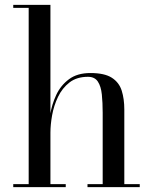

<svg xmlns="http://www.w3.org/2000/svg" viewBox="-20 -770 628 790"><path d="M34.5 0V-12.5H98V-737.5H34.5V-750H187.5V-12.5H250.5V0ZM340 0V-12.5H402.5V-306Q402.5 -348 399 -381.5Q395.5 -415 382.5 -434.5Q369.5 -454 342 -454Q296 -454 266 -430.8Q236 -407.5 218.8 -371.5Q201.5 -335.5 194.5 -296.2Q187.5 -257 187.5 -224L179.5 -220.5Q179.5 -254.5 186.2 -297Q193 -339.5 211.2 -379Q229.5 -418.5 263.8 -444Q298 -469.5 352 -469.5Q410 -469.5 440 -450.2Q470 -431 480.8 -397Q491.5 -363 491.5 -319.5V-12.5H555V0Z"/></svg>

Font: Bodoni Moda 18pt
Style: Regular
Weight: 400
Designer: Owen Earl
Foundry: indestructible type
Version: Version 2.005